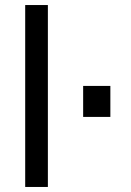

<svg xmlns="http://www.w3.org/2000/svg" viewBox="-20 -742 518 762"><path d="M80 0H170V-722H80ZM418 -278V-401H310V-278Z"/></svg>

Font: Perun
Style: Regular
Weight: 400
Foundry: Copyright (c) Stefan Peev, Context Ltd, 2016
Version: Version 1.089